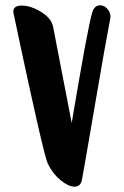

<svg xmlns="http://www.w3.org/2000/svg" viewBox="-20 -773 466 723"><path d="M31 -723Q31 -724 30.5 -726Q30 -728 30 -729Q30 -752 62 -752Q96 -752 135 -728Q174 -704 180 -672L250 -310Q310 -668 327 -725Q335 -753 357 -753Q372 -753 384 -740Q396 -727 396 -710Q396 -705 395 -702Q378 -615 335.5 -366Q293 -117 288 -93Q282 -70 261 -70Q238 -70 208 -94.5Q178 -119 160 -157Q151 -176 119 -317.5Q87 -459 59 -591Z"/></svg>

Font: KleponIjo
Style: Ijo
Weight: 400
Designer: Aprian Dwi Nur Sembada & Aurellia CItra
Version: Version 001.000